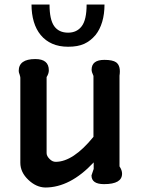

<svg xmlns="http://www.w3.org/2000/svg" viewBox="-20 -819 625 847"><path d="M185.6 -143.6Q185.6 -130.8 198.5 -117.9Q210.8 -105.1 225.6 -105.1Q302.6 -105.1 392.3 -215.4V-484.1Q384.1 -501.5 384.1 -511.3Q384.1 -554.9 440.5 -554.9Q476.9 -554.9 492.3 -544.1Q513.8 -528.2 507.2 -485.1V-85.1Q518.5 -68.2 518.5 -52.8Q518.5 -6.7 439 -6.7Q383.6 -6.7 383.6 -45.1L393.3 -73.8V-102.6Q289.7 8.2 179.5 8.2Q139.5 7.2 105.1 -25.6Q69.7 -59 69.7 -101V-476.4Q69.7 -479.5 66.7 -489.7Q62.6 -499.5 62.6 -506.2Q62.6 -558.5 135.9 -558.5Q195.4 -558.5 195.4 -508.7Q195.4 -494.4 185.6 -479ZM441 -799Q441 -756.9 430.8 -722.6Q420.5 -688.2 401.5 -664.6Q379.5 -638.5 351.5 -625.6Q323.6 -612.8 280.5 -612.8Q240.5 -612.8 210.3 -626.2Q180 -639.5 159.5 -664.6Q139.5 -688.7 129.2 -723.1Q119 -757.4 119 -799H198.5Q198.5 -732.8 219 -703.8Q239.5 -674.9 280.5 -674.9Q319 -674.9 340.5 -703.3Q362.1 -731.8 362.1 -799Z"/></svg>

Font: Myanmar Handwriting
Style: Regular
Weight: 400
Designer: Khon Soe Zaw Thu
Foundry: PaOh Unicode khonsoezawthu@gmail.com and @hotmail.com
Version: Version 1.30 November 9, 2016